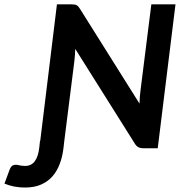

<svg xmlns="http://www.w3.org/2000/svg" viewBox="-130 -668 811 865"><path d="M50.3 -33.7H51.3L126.5 -648.4H190.9Q198.7 -648.4 204.6 -647.7Q210.4 -647 214.8 -644.8Q219.2 -642.6 222.9 -638.4Q226.6 -634.3 230.5 -627.9L498.5 -201.2Q499 -216.8 500 -231.7Q501 -246.6 502.9 -259.8L551.8 -648.4H660.6L580.6 0H517.1Q502.9 0 493.4 -4.9Q483.9 -9.8 477.1 -21.5L209 -447.8Q208.5 -433.1 207.5 -418.9Q206.5 -404.8 205.1 -393.1L159.7 -33.2L156.2 -2.9Q151.9 36.1 139.6 69.1Q127.4 102.1 106.7 126Q85.9 149.9 55.4 163.3Q24.9 176.8 -16.1 176.8Q-31.7 176.8 -44.2 175.5Q-56.6 174.3 -67.6 172.1Q-78.6 169.9 -88.9 166.7Q-99.1 163.6 -109.9 159.2L-86.4 95.7Q-80.1 79.1 -69.1 75.9Q-58.1 72.8 -47.9 75.7Q-42 77.1 -33.7 78.4Q-25.4 79.6 -17.1 79.6Q11.2 79.6 26.9 58.3Q42.5 37.1 46.9 -2.9Z"/></svg>

Font: Carlito
Style: Bold Italic
Weight: 700
Italic angle: -7°
Designer: Lukasz Dziedzic
Foundry: tyPoland Lukasz Dziedzic
Version: Version 1.104